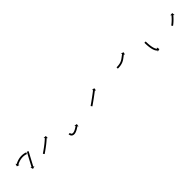

<svg xmlns="http://www.w3.org/2000/svg" viewBox="261 -1184 2102 2102"><g transform="rotate(-45 1312.5 -133.0)"><path d="M327.2 -218.9C327.5 -218.8 327.9 -218.6 328.2 -218.5L336.5 -236.7C336.1 -236.8 335.7 -237 335.3 -237.2C335.3 -237.2 335.3 -237.2 335.2 -237.2C335.2 -237.2 335.1 -237.3 335.1 -237.3C333.6 -237.9 332 -238.5 330.4 -239.1C330.4 -239.1 330.3 -239.2 330.3 -239.2C330.2 -239.2 330.2 -239.2 330.2 -239.2C327.6 -240.1 325 -241 322.4 -241.8C322.4 -241.8 322.3 -241.8 322.3 -241.8C322.2 -241.8 322.2 -241.8 322.2 -241.8C318.7 -242.8 315.2 -243.7 311.8 -244.5C311.8 -244.5 311.7 -244.5 311.6 -244.5C311.6 -244.5 311.5 -244.5 311.5 -244.5C307.3 -245.4 303.2 -246.1 299 -246.8C299 -246.8 298.9 -246.8 298.8 -246.8C298.8 -246.8 298.7 -246.8 298.7 -246.8C294 -247.4 289.2 -247.9 284.5 -248.2C284.5 -248.2 284.4 -248.2 284.3 -248.2C284.3 -248.2 284.2 -248.2 284.2 -248.2C279.1 -248.4 274 -248.5 268.9 -248.5C268.9 -248.5 268.9 -248.5 268.8 -248.5C268.7 -248.5 268.6 -248.5 268.6 -248.5C263.4 -248.3 258.1 -247.9 252.9 -247.4C252.9 -247.4 252.8 -247.3 252.8 -247.3C252.7 -247.3 252.6 -247.3 252.6 -247.3C247.4 -246.6 242.2 -245.8 237 -244.9C237 -244.9 236.9 -244.8 236.9 -244.8C236.8 -244.8 236.7 -244.8 236.7 -244.8C231.7 -243.7 226.7 -242.6 221.8 -241.2C221.8 -241.2 221.7 -241.2 221.7 -241.2C221.6 -241.2 221.6 -241.2 221.6 -241.2C216.9 -239.9 212.4 -238.4 207.8 -236.9C207.8 -236.9 207.8 -236.9 207.7 -236.9C207.7 -236.9 207.6 -236.8 207.6 -236.8C203.5 -235.4 199.5 -233.9 195.5 -232.3C195.5 -232.3 195.5 -232.3 195.4 -232.2C195.4 -232.2 195.3 -232.2 195.3 -232.2C192 -230.8 188.6 -229.4 185.3 -227.9C185.3 -227.9 185.2 -227.9 185.2 -227.8C185.2 -227.8 185.2 -227.8 185.2 -227.8C182.6 -226.6 180 -225.4 177.5 -224.2C177.5 -224.2 177.5 -224.2 177.5 -224.2C177.5 -224.1 177.4 -224.1 177.4 -224.1C175.8 -223.3 174.2 -222.5 172.6 -221.7L172.5 -221.7L172.5 -221.7C172 -221.4 171.4 -221.1 170.8 -220.8L164.7 -232.4L155 -201.1L186.3 -191.4L180.1 -203.1C180.7 -203.3 181.2 -203.6 181.8 -203.9L181.8 -203.9L181.7 -203.9C183.3 -204.7 184.8 -205.5 186.4 -206.3C186.4 -206.3 186.4 -206.2 186.3 -206.2C186.3 -206.2 186.3 -206.2 186.3 -206.2C188.7 -207.4 191.1 -208.5 193.6 -209.7C193.6 -209.7 193.6 -209.7 193.5 -209.6C193.5 -209.6 193.5 -209.6 193.5 -209.6C196.6 -211 199.8 -212.4 203 -213.7C203 -213.7 203 -213.7 202.9 -213.7C202.9 -213.7 202.9 -213.7 202.9 -213.7C206.7 -215.2 210.5 -216.6 214.3 -218C214.3 -218 214.3 -218 214.2 -218C214.2 -218 214.2 -217.9 214.2 -217.9C218.4 -219.4 222.8 -220.7 227.1 -222C227.1 -222 227.1 -222 227 -221.9C226.9 -221.9 226.9 -221.9 226.9 -221.9C231.5 -223.1 236.2 -224.2 240.9 -225.2C240.9 -225.2 240.8 -225.2 240.8 -225.2C240.7 -225.2 240.6 -225.2 240.6 -225.2C245.5 -226.1 250.3 -226.9 255.2 -227.5C255.2 -227.5 255.1 -227.5 255 -227.5C255 -227.5 254.9 -227.5 254.9 -227.5C259.7 -227.9 264.6 -228.3 269.5 -228.5C269.5 -228.5 269.4 -228.5 269.3 -228.5C269.2 -228.5 269.2 -228.5 269.2 -228.5C273.9 -228.5 278.6 -228.4 283.3 -228.2C283.3 -228.2 283.2 -228.2 283.2 -228.2C283.1 -228.2 283 -228.3 283 -228.3C287.4 -227.9 291.8 -227.5 296.2 -227C296.2 -227 296.1 -227 296.1 -227C296 -227 295.9 -227 295.9 -227C299.8 -226.4 303.7 -225.7 307.5 -224.9C307.5 -224.9 307.4 -224.9 307.4 -225C307.3 -225 307.3 -225 307.3 -225C310.4 -224.2 313.6 -223.5 316.7 -222.6C316.7 -222.6 316.7 -222.6 316.6 -222.6C316.6 -222.6 316.5 -222.6 316.5 -222.6C318.9 -221.9 321.2 -221.2 323.5 -220.4C323.5 -220.4 323.5 -220.4 323.4 -220.4C323.4 -220.4 323.3 -220.4 323.3 -220.4C324.7 -219.9 326 -219.4 327.4 -218.8C327.4 -218.8 327.3 -218.9 327.3 -218.9C327.2 -218.9 327.2 -218.9 327.2 -218.9ZM362.8 -226.1C363.2 -226.6 363.5 -227.2 363.8 -227.7L346.4 -237.5C346 -237 345.7 -236.4 345.4 -235.8L345.4 -235.8L345.4 -235.8C344.5 -234.2 343.6 -232.6 342.7 -230.9L342.7 -230.9L342.7 -230.9C341.3 -228.4 339.9 -225.9 338.5 -223.3L338.5 -223.3L338.5 -223.3C336.7 -220 334.8 -216.7 333 -213.4L333 -213.4L333 -213.4C330.9 -209.5 328.8 -205.5 326.7 -201.6C324.3 -197.2 321.9 -192.9 319.6 -188.5C317 -183.8 314.5 -179.1 312 -174.4C309.4 -169.5 306.8 -164.7 304.2 -159.8C301.6 -155 299 -150.1 296.4 -145.3C293.9 -140.6 291.4 -135.9 288.9 -131.2C286.6 -126.8 284.2 -122.4 281.9 -118C279.8 -114.1 277.7 -110.1 275.6 -106.2C273.8 -102.8 272.1 -99.5 270.3 -96.2C268.9 -93.6 267.5 -91 266.2 -88.5C265.3 -86.8 264.4 -85.2 263.5 -83.5C263.2 -82.9 262.9 -82.3 262.6 -81.8L251 -87.9L260.6 -56.6L291.9 -66.2L280.3 -72.4C280.6 -72.9 280.9 -73.5 281.2 -74.1C282.1 -75.8 283 -77.4 283.8 -79.1C285.2 -81.6 286.6 -84.2 287.9 -86.8C289.7 -90.1 291.5 -93.4 293.3 -96.8C295.3 -100.7 297.4 -104.7 299.5 -108.6C301.9 -113 304.2 -117.4 306.6 -121.8C309.1 -126.5 311.6 -131.2 314.1 -135.9C316.7 -140.7 319.3 -145.6 321.9 -150.4C324.4 -155.3 327 -160.1 329.6 -164.9C332.2 -169.6 334.7 -174.3 337.2 -179C339.5 -183.4 341.9 -187.7 344.3 -192.1C346.4 -196 348.5 -199.9 350.6 -203.8L350.6 -203.8L350.6 -203.8C352.4 -207.1 354.2 -210.4 356 -213.7L356 -213.7L356 -213.7C357.4 -216.2 358.8 -218.7 360.2 -221.2L360.2 -221.2L360.2 -221.2C361.1 -222.8 361.9 -224.5 362.8 -226.1L362.8 -226.1Z M455.4 -98.7C454.8 -98.3 454.3 -97.9 453.7 -97.5L465.1 -81.1C465.7 -81.5 466.2 -81.9 466.8 -82.2C468.3 -83.3 469.8 -84.4 471.4 -85.4C473.8 -87.1 476.1 -88.8 478.5 -90.4C481.6 -92.6 484.7 -94.8 487.8 -96.9L487.8 -96.9L487.8 -96.9C491.4 -99.5 495.1 -102.1 498.7 -104.7L498.7 -104.7L498.7 -104.7C502.7 -107.6 506.8 -110.5 510.8 -113.4L510.8 -113.4L510.8 -113.4C515.1 -116.5 519.4 -119.6 523.6 -122.8L523.6 -122.8L523.7 -122.8C528 -126.1 532.4 -129.4 536.7 -132.7L536.8 -132.7L536.8 -132.7C541.1 -136 545.4 -139.4 549.7 -142.8C549.7 -142.8 549.7 -142.8 549.7 -142.8C549.8 -142.8 549.8 -142.8 549.8 -142.8C553.9 -146.1 558 -149.4 562.1 -152.7C562.1 -152.7 562.1 -152.7 562.1 -152.7C562.1 -152.7 562.2 -152.8 562.2 -152.8C566 -155.9 569.8 -159 573.6 -162.2C573.6 -162.2 573.6 -162.2 573.6 -162.2C573.6 -162.2 573.6 -162.3 573.6 -162.3C577 -165.1 580.3 -168 583.7 -170.9L583.7 -170.9L583.7 -170.9C586.5 -173.4 589.3 -175.9 592.1 -178.4L592.1 -178.4L592.1 -178.4C594.3 -180.3 596.4 -182.2 598.5 -184.2L598.5 -184.2L598.6 -184.2C599.9 -185.5 601.3 -186.7 602.7 -188L602.7 -188L602.7 -188C603.1 -188.4 603.6 -188.9 604.1 -189.3L613.1 -179.7L614.3 -212.4L581.5 -213.6L590.5 -204C590 -203.5 589.5 -203.1 589.1 -202.6L589.1 -202.7L589.1 -202.7C587.7 -201.4 586.4 -200.2 585 -198.9L585.1 -199L585.1 -199C583 -197.1 580.9 -195.2 578.8 -193.3L578.8 -193.3L578.8 -193.3C576 -190.8 573.3 -188.4 570.5 -186L570.5 -186L570.5 -186C567.3 -183.2 564 -180.3 560.6 -177.5C560.6 -177.5 560.6 -177.5 560.7 -177.5C560.7 -177.5 560.7 -177.5 560.7 -177.5C557 -174.4 553.2 -171.3 549.5 -168.2C549.5 -168.2 549.5 -168.2 549.5 -168.2C549.5 -168.2 549.5 -168.2 549.5 -168.2C545.5 -165 541.4 -161.7 537.3 -158.4C537.3 -158.4 537.3 -158.5 537.3 -158.5C537.4 -158.5 537.4 -158.5 537.4 -158.5C533.1 -155.2 528.9 -151.8 524.6 -148.6L524.6 -148.6L524.6 -148.6C520.3 -145.3 516 -142.1 511.7 -138.8L511.7 -138.9L511.7 -138.9C507.5 -135.7 503.3 -132.6 499 -129.5L499 -129.6L499.1 -129.6C495.1 -126.7 491.1 -123.8 487.1 -120.9L487.1 -120.9L487.1 -121C483.5 -118.4 479.9 -115.8 476.3 -113.3L476.3 -113.3L476.3 -113.3C473.2 -111.1 470.1 -109 467.1 -106.8C464.7 -105.2 462.3 -103.5 459.9 -101.9C458.4 -100.8 456.9 -99.7 455.4 -98.7Z M824 -48.9C824 -49.2 824 -49.6 824 -49.9L804 -49.6C804 -49.1 804 -48.7 804 -48.2C804 -48.2 804 -48.2 804 -48.1C804 -48 804 -48 804 -48C804.1 -46.3 804.3 -44.7 804.5 -43.1C804.5 -43.1 804.5 -43.1 804.5 -43C804.5 -42.9 804.6 -42.8 804.6 -42.8C805 -40.3 805.5 -37.8 806.1 -35.4C806.1 -35.4 806.2 -35.2 806.2 -35.1C806.2 -35 806.3 -34.8 806.3 -34.8C807.3 -31.8 808.4 -28.8 809.8 -25.9C809.8 -25.9 809.9 -25.8 810 -25.6C810.1 -25.4 810.2 -25.2 810.2 -25.2C812 -22.1 814.2 -19.2 816.6 -16.5C816.6 -16.5 816.8 -16.3 817 -16.1C817.2 -15.9 817.5 -15.7 817.5 -15.7C820.4 -13.1 823.8 -10.9 827.3 -9.1C827.3 -9.1 827.6 -8.9 827.9 -8.8C828.1 -8.7 828.4 -8.6 828.4 -8.6C832.6 -7 837 -6 841.4 -5.4C841.4 -5.4 841.6 -5.3 841.8 -5.3C842 -5.3 842.2 -5.3 842.2 -5.3C847 -5 851.9 -5.1 856.7 -5.6C856.7 -5.6 856.9 -5.7 857 -5.7C857.2 -5.7 857.4 -5.7 857.4 -5.7C862.3 -6.6 867.2 -7.8 872 -9.3C872 -9.3 872.1 -9.3 872.2 -9.3C872.4 -9.4 872.5 -9.4 872.5 -9.4C877.2 -11.1 881.9 -12.9 886.5 -14.9C886.5 -14.9 886.6 -14.9 886.6 -15C886.7 -15 886.8 -15 886.8 -15C891.1 -17 895.4 -19.2 899.6 -21.4C899.6 -21.4 899.6 -21.4 899.7 -21.5C899.7 -21.5 899.8 -21.5 899.8 -21.5C903.6 -23.6 907.3 -25.8 911 -28C911 -28 911 -28 911.1 -28C911.1 -28 911.1 -28.1 911.1 -28.1C914.2 -30 917.4 -32 920.4 -34C920.4 -34 920.5 -34 920.5 -34C920.5 -34 920.5 -34 920.5 -34C922.9 -35.6 925.2 -37.2 927.6 -38.8C927.6 -38.8 927.6 -38.8 927.6 -38.8C927.6 -38.8 927.6 -38.9 927.6 -38.9C929.1 -39.9 930.6 -41 932.1 -42L932.1 -42L932.1 -42C932.7 -42.4 933.2 -42.8 933.7 -43.2L941.4 -32.5L946.7 -64.8L914.3 -70.1L922 -59.4C921.5 -59 921 -58.7 920.5 -58.3L920.5 -58.3L920.5 -58.3C919.1 -57.3 917.6 -56.3 916.2 -55.2C916.2 -55.2 916.2 -55.3 916.2 -55.3C916.2 -55.3 916.2 -55.3 916.2 -55.3C914 -53.7 911.7 -52.2 909.4 -50.7C909.4 -50.7 909.4 -50.7 909.5 -50.7C909.5 -50.7 909.5 -50.7 909.5 -50.7C906.6 -48.8 903.6 -46.9 900.6 -45.1C900.6 -45.1 900.6 -45.1 900.7 -45.1C900.7 -45.1 900.7 -45.1 900.7 -45.1C897.2 -43 893.6 -41 890.1 -39C890.1 -39 890.1 -39 890.2 -39C890.2 -39.1 890.2 -39.1 890.2 -39.1C886.3 -37 882.3 -35 878.3 -33.1C878.3 -33.1 878.3 -33.2 878.4 -33.2C878.5 -33.2 878.5 -33.3 878.5 -33.3C874.4 -31.4 870.1 -29.8 865.9 -28.3C865.9 -28.3 866 -28.3 866.1 -28.4C866.2 -28.4 866.3 -28.4 866.3 -28.4C862.2 -27.2 858 -26.2 853.8 -25.4C853.8 -25.4 854 -25.4 854.2 -25.5C854.4 -25.5 854.5 -25.5 854.5 -25.5C850.9 -25.1 847.1 -25 843.4 -25.2C843.4 -25.2 843.6 -25.2 843.8 -25.2C844.1 -25.2 844.3 -25.2 844.3 -25.2C841.2 -25.6 838.2 -26.3 835.3 -27.4C835.3 -27.4 835.6 -27.2 835.8 -27.1C836.1 -27 836.4 -26.9 836.4 -26.9C834.3 -27.9 832.4 -29.2 830.6 -30.7C830.6 -30.7 830.8 -30.5 831 -30.3C831.2 -30.1 831.4 -29.9 831.4 -29.9C829.9 -31.6 828.6 -33.4 827.5 -35.3C827.5 -35.3 827.6 -35.1 827.7 -35C827.8 -34.8 827.9 -34.6 827.9 -34.6C826.9 -36.6 826 -38.7 825.3 -40.9C825.3 -40.9 825.4 -40.8 825.4 -40.6C825.5 -40.5 825.5 -40.3 825.5 -40.3C825 -42.2 824.6 -44.1 824.3 -46C824.3 -46 824.3 -45.9 824.3 -45.8C824.3 -45.7 824.4 -45.6 824.4 -45.6C824.2 -46.8 824.1 -48 824 -49.1C824 -49.1 824 -49.1 824 -49C824 -48.9 824 -48.9 824 -48.9Z M1194.3 -98.6C1193.8 -98.3 1193.3 -97.9 1192.7 -97.5L1204.1 -81.1C1204.7 -81.5 1205.2 -81.9 1205.8 -82.2C1207.3 -83.3 1208.8 -84.4 1210.4 -85.5C1212.8 -87.1 1215.1 -88.8 1217.5 -90.5C1220.6 -92.6 1223.7 -94.8 1226.7 -97L1226.7 -97L1226.8 -97C1230.4 -99.5 1234 -102.1 1237.7 -104.7L1237.7 -104.7L1237.7 -104.7C1241.7 -107.6 1245.8 -110.5 1249.8 -113.4L1249.8 -113.4L1249.8 -113.4C1254.1 -116.5 1258.4 -119.6 1262.7 -122.7L1262.8 -122.7L1262.8 -122.7C1267.2 -126 1271.6 -129.2 1276.1 -132.4L1276.1 -132.4L1276.1 -132.4C1280.5 -135.7 1284.9 -138.9 1289.4 -142.2L1289.4 -142.2L1289.4 -142.2C1293.6 -145.4 1297.9 -148.5 1302.2 -151.7L1302.2 -151.7L1302.2 -151.7C1306.2 -154.7 1310.2 -157.7 1314.1 -160.6L1314.2 -160.7L1314.2 -160.7C1317.7 -163.3 1321.3 -166 1324.8 -168.7L1324.8 -168.7L1324.8 -168.7C1327.8 -171 1330.8 -173.3 1333.8 -175.5C1336.2 -177.3 1338.5 -179.1 1340.8 -180.8C1342.3 -182 1343.7 -183.1 1345.2 -184.2C1345.7 -184.7 1346.3 -185.1 1346.8 -185.5L1354.8 -175L1359.1 -207.5L1326.6 -211.7L1334.6 -201.3C1334.1 -200.9 1333.5 -200.5 1333 -200.1C1331.6 -199 1330.1 -197.8 1328.6 -196.7C1326.3 -195 1324 -193.2 1321.7 -191.5C1318.7 -189.2 1315.8 -186.9 1312.8 -184.6L1312.8 -184.7L1312.8 -184.7C1309.2 -182 1305.7 -179.3 1302.1 -176.6L1302.1 -176.6L1302.2 -176.6C1298.2 -173.7 1294.2 -170.7 1290.2 -167.7L1290.3 -167.8L1290.3 -167.8C1286 -164.6 1281.7 -161.4 1277.5 -158.3L1277.5 -158.3L1277.5 -158.3C1273.1 -155.1 1268.7 -151.8 1264.3 -148.6L1264.3 -148.6L1264.3 -148.6C1259.9 -145.4 1255.4 -142.1 1251 -138.9L1251 -138.9L1251 -138.9C1246.7 -135.8 1242.4 -132.7 1238.1 -129.6L1238.1 -129.6L1238.1 -129.6C1234.1 -126.8 1230.1 -123.9 1226 -121L1226.1 -121L1226.1 -121C1222.4 -118.4 1218.8 -115.9 1215.2 -113.3L1215.2 -113.3L1215.2 -113.3C1212.1 -111.1 1209.1 -109 1206 -106.8C1203.6 -105.2 1201.3 -103.5 1198.9 -101.8C1197.4 -100.8 1195.9 -99.7 1194.3 -98.6Z M1694.8 -196C1694.2 -196 1693.6 -196 1692.9 -196L1693 -176C1693.7 -176 1694.3 -176 1694.9 -176L1695 -176L1695 -176C1696.8 -176 1698.6 -176.1 1700.5 -176.1C1700.5 -176.1 1700.5 -176.1 1700.5 -176.1C1700.5 -176.1 1700.5 -176.1 1700.5 -176.1C1703.4 -176.2 1706.2 -176.3 1709 -176.4C1709 -176.4 1709.1 -176.4 1709.1 -176.4C1709.1 -176.4 1709.1 -176.4 1709.1 -176.4C1712.8 -176.6 1716.5 -176.9 1720.1 -177.1C1720.1 -177.1 1720.1 -177.1 1720.2 -177.2C1720.2 -177.2 1720.3 -177.2 1720.3 -177.2C1724.6 -177.6 1728.8 -178.1 1733.1 -178.6C1733.1 -178.6 1733.2 -178.6 1733.2 -178.7C1733.3 -178.7 1733.3 -178.7 1733.3 -178.7C1738.1 -179.4 1742.8 -180.2 1747.4 -181.2C1747.4 -181.2 1747.5 -181.2 1747.6 -181.2C1747.6 -181.2 1747.7 -181.3 1747.7 -181.3C1752.7 -182.4 1757.6 -183.7 1762.4 -185.2C1762.4 -185.2 1762.5 -185.2 1762.6 -185.2C1762.7 -185.2 1762.8 -185.3 1762.8 -185.3C1767.7 -186.9 1772.6 -188.7 1777.4 -190.7C1777.4 -190.7 1777.5 -190.8 1777.6 -190.8C1777.6 -190.8 1777.7 -190.9 1777.7 -190.9C1782.5 -193 1787.1 -195.4 1791.7 -197.9C1791.7 -197.9 1791.8 -197.9 1791.8 -197.9C1791.9 -198 1792 -198 1792 -198C1796.4 -200.6 1800.7 -203.3 1804.9 -206.1C1804.9 -206.1 1805 -206.2 1805 -206.2C1805.1 -206.2 1805.1 -206.3 1805.1 -206.3C1809.1 -209 1813 -211.9 1816.9 -214.8C1816.9 -214.8 1817 -214.8 1817 -214.8C1817 -214.8 1817 -214.8 1817 -214.8C1820.5 -217.5 1824.1 -220.2 1827.6 -222.9L1827.6 -222.9L1827.6 -222.9C1830.6 -225.2 1833.6 -227.5 1836.7 -229.8C1836.7 -229.8 1836.6 -229.8 1836.6 -229.8C1836.6 -229.8 1836.6 -229.8 1836.6 -229.8C1839 -231.6 1841.4 -233.3 1843.8 -235.1C1843.8 -235.1 1843.8 -235 1843.8 -235C1843.8 -235 1843.7 -235 1843.7 -235C1845.3 -236.1 1846.9 -237.2 1848.5 -238.3C1848.5 -238.3 1848.5 -238.3 1848.5 -238.3C1848.5 -238.3 1848.4 -238.3 1848.4 -238.3C1849 -238.7 1849.6 -239.1 1850.2 -239.5L1857.5 -228.5L1863.8 -260.7L1831.6 -267L1839 -256C1838.4 -255.6 1837.8 -255.2 1837.2 -254.8C1837.2 -254.8 1837.2 -254.8 1837.2 -254.8C1837.2 -254.8 1837.2 -254.8 1837.2 -254.8C1835.5 -253.7 1833.9 -252.5 1832.2 -251.4C1832.2 -251.4 1832.2 -251.3 1832.2 -251.3C1832.2 -251.3 1832.1 -251.3 1832.1 -251.3C1829.6 -249.5 1827.2 -247.7 1824.7 -245.9C1824.7 -245.9 1824.7 -245.8 1824.7 -245.8C1824.6 -245.8 1824.6 -245.8 1824.6 -245.8C1821.5 -243.5 1818.4 -241.1 1815.4 -238.8L1815.4 -238.8L1815.4 -238.8C1811.9 -236.1 1808.4 -233.4 1804.9 -230.8C1804.9 -230.8 1804.9 -230.8 1804.9 -230.8C1805 -230.8 1805 -230.8 1805 -230.8C1801.3 -228 1797.5 -225.3 1793.7 -222.7C1793.7 -222.7 1793.7 -222.7 1793.8 -222.7C1793.8 -222.7 1793.9 -222.8 1793.9 -222.8C1789.9 -220.2 1785.9 -217.7 1781.9 -215.3C1781.9 -215.3 1781.9 -215.3 1782 -215.3C1782.1 -215.4 1782.1 -215.4 1782.1 -215.4C1778 -213.2 1773.7 -211 1769.4 -209.1C1769.4 -209.1 1769.5 -209.1 1769.6 -209.1C1769.7 -209.2 1769.7 -209.2 1769.7 -209.2C1765.4 -207.4 1760.9 -205.7 1756.4 -204.2C1756.4 -204.2 1756.5 -204.3 1756.6 -204.3C1756.7 -204.3 1756.7 -204.3 1756.7 -204.3C1752.3 -203 1747.7 -201.8 1743.2 -200.7C1743.2 -200.7 1743.3 -200.8 1743.3 -200.8C1743.4 -200.8 1743.5 -200.8 1743.5 -200.8C1739.1 -199.9 1734.7 -199.1 1730.3 -198.4C1730.3 -198.4 1730.3 -198.4 1730.4 -198.4C1730.4 -198.5 1730.5 -198.5 1730.5 -198.5C1726.4 -197.9 1722.4 -197.5 1718.3 -197.1C1718.3 -197.1 1718.4 -197.1 1718.4 -197.1C1718.5 -197.1 1718.5 -197.1 1718.5 -197.1C1715 -196.8 1711.5 -196.6 1708 -196.4C1708 -196.4 1708.1 -196.4 1708.1 -196.4C1708.1 -196.4 1708.2 -196.4 1708.2 -196.4C1705.4 -196.3 1702.7 -196.2 1700 -196.1C1700 -196.1 1700 -196.1 1700 -196.1C1700.1 -196.1 1700.1 -196.1 1700.1 -196.1C1698.3 -196.1 1696.6 -196 1694.8 -196L1694.8 -196Z M2119 -169.1C2119 -169.7 2119 -170.4 2119 -171L2099 -171C2099 -170.3 2099 -169.7 2099 -169L2099 -169L2099 -169C2099 -167.2 2099 -165.3 2099 -163.5L2099 -163.5L2099 -163.4C2099.1 -160.6 2099.1 -157.7 2099.2 -154.8C2099.2 -154.8 2099.2 -154.8 2099.2 -154.8C2099.2 -154.8 2099.2 -154.8 2099.2 -154.8C2099.3 -151 2099.4 -147.3 2099.6 -143.6C2099.6 -143.6 2099.6 -143.6 2099.6 -143.6C2099.6 -143.6 2099.6 -143.5 2099.6 -143.5C2099.8 -139.1 2100 -134.7 2100.3 -130.4C2100.3 -130.4 2100.3 -130.3 2100.3 -130.3C2100.3 -130.3 2100.3 -130.3 2100.3 -130.3C2100.7 -125.4 2101.1 -120.5 2101.5 -115.6C2101.5 -115.6 2101.5 -115.6 2101.5 -115.6C2101.5 -115.5 2101.5 -115.5 2101.5 -115.5C2102.1 -110.3 2102.6 -105.1 2103.3 -99.9C2103.3 -99.9 2103.3 -99.9 2103.3 -99.9C2103.3 -99.8 2103.3 -99.8 2103.3 -99.8C2104.1 -94.5 2104.9 -89.2 2105.8 -83.9C2105.8 -83.9 2105.8 -83.8 2105.8 -83.8C2105.8 -83.7 2105.8 -83.7 2105.8 -83.7C2106.8 -78.4 2107.9 -73.2 2109.1 -68C2109.1 -68 2109.2 -68 2109.2 -67.9C2109.2 -67.9 2109.2 -67.8 2109.2 -67.8C2110.5 -62.8 2111.8 -57.9 2113.4 -53C2113.4 -53 2113.4 -53 2113.4 -52.9C2113.4 -52.8 2113.5 -52.8 2113.5 -52.8C2115 -48.3 2116.6 -43.9 2118.5 -39.6C2118.5 -39.6 2118.5 -39.5 2118.5 -39.4C2118.6 -39.3 2118.6 -39.2 2118.6 -39.2C2120.3 -35.5 2122.2 -31.8 2124.2 -28.3C2124.2 -28.3 2124.3 -28.1 2124.4 -28C2124.4 -27.9 2124.5 -27.8 2124.5 -27.8C2126.3 -25 2128.2 -22.3 2130.3 -19.7C2130.3 -19.7 2130.4 -19.5 2130.4 -19.4C2130.5 -19.3 2130.6 -19.2 2130.6 -19.2C2132.3 -17.4 2134 -15.6 2135.8 -13.9C2135.8 -13.9 2135.9 -13.9 2136 -13.8C2136.1 -13.7 2136.2 -13.6 2136.2 -13.6C2137.4 -12.7 2138.6 -11.7 2139.8 -10.8C2139.8 -10.8 2139.9 -10.8 2139.9 -10.8C2140 -10.7 2140.1 -10.7 2140.1 -10.7C2140.5 -10.4 2140.9 -10.1 2141.3 -9.9L2134.3 1.3L2166.3 -6.2L2158.8 -38.1L2151.8 -26.9C2151.5 -27.1 2151.2 -27.3 2150.9 -27.5C2150.9 -27.5 2151 -27.4 2151 -27.4C2151.1 -27.3 2151.2 -27.3 2151.2 -27.3C2150.4 -27.9 2149.6 -28.5 2148.9 -29.1C2148.9 -29.1 2149 -29 2149.1 -28.9C2149.1 -28.8 2149.2 -28.8 2149.2 -28.8C2147.9 -29.9 2146.7 -31.2 2145.6 -32.5C2145.6 -32.5 2145.7 -32.4 2145.8 -32.3C2145.8 -32.2 2145.9 -32.1 2145.9 -32.1C2144.3 -34.2 2142.8 -36.4 2141.3 -38.6C2141.3 -38.6 2141.4 -38.5 2141.5 -38.4C2141.5 -38.3 2141.6 -38.2 2141.6 -38.2C2139.8 -41.3 2138.2 -44.4 2136.7 -47.6C2136.7 -47.6 2136.8 -47.5 2136.8 -47.5C2136.9 -47.4 2136.9 -47.3 2136.9 -47.3C2135.3 -51.2 2133.8 -55.2 2132.4 -59.2C2132.4 -59.2 2132.4 -59.2 2132.4 -59.1C2132.4 -59 2132.5 -59 2132.5 -59C2131 -63.5 2129.8 -68.1 2128.6 -72.8C2128.6 -72.8 2128.6 -72.7 2128.6 -72.6C2128.6 -72.6 2128.6 -72.5 2128.6 -72.5C2127.5 -77.5 2126.4 -82.4 2125.5 -87.4C2125.5 -87.4 2125.5 -87.4 2125.5 -87.3C2125.5 -87.3 2125.5 -87.3 2125.5 -87.3C2124.6 -92.4 2123.8 -97.5 2123.1 -102.6C2123.1 -102.6 2123.1 -102.5 2123.1 -102.5C2123.1 -102.5 2123.1 -102.4 2123.1 -102.4C2122.5 -107.5 2121.9 -112.5 2121.4 -117.5C2121.4 -117.5 2121.4 -117.5 2121.4 -117.5C2121.4 -117.5 2121.4 -117.4 2121.4 -117.4C2121 -122.2 2120.6 -126.9 2120.3 -131.7C2120.3 -131.7 2120.3 -131.7 2120.3 -131.6C2120.3 -131.6 2120.3 -131.6 2120.3 -131.6C2120 -135.9 2119.8 -140.2 2119.6 -144.5C2119.6 -144.5 2119.6 -144.5 2119.6 -144.4C2119.6 -144.4 2119.6 -144.4 2119.6 -144.4C2119.4 -148 2119.3 -151.7 2119.2 -155.3C2119.2 -155.3 2119.2 -155.3 2119.2 -155.3C2119.2 -155.3 2119.2 -155.3 2119.2 -155.3C2119.1 -158.1 2119.1 -160.9 2119 -163.7L2119 -163.7L2119 -163.7C2119 -165.5 2119 -167.3 2119 -169.1L2119 -169.1Z M2440.5 -96.8C2440.2 -96.5 2439.9 -96.3 2439.5 -96L2451.1 -79.7C2451.5 -80 2451.8 -80.2 2452.2 -80.5L2452.2 -80.5L2452.2 -80.5C2453.2 -81.2 2454.2 -82 2455.2 -82.7L2455.2 -82.7L2455.2 -82.7C2456.8 -83.9 2458.3 -85 2459.8 -86.2C2459.8 -86.2 2459.9 -86.2 2459.9 -86.2C2459.9 -86.2 2459.9 -86.2 2459.9 -86.2C2461.9 -87.7 2463.8 -89.3 2465.8 -90.8C2465.8 -90.8 2465.8 -90.8 2465.8 -90.8C2465.8 -90.8 2465.9 -90.8 2465.9 -90.8C2468.2 -92.7 2470.4 -94.6 2472.7 -96.4C2472.7 -96.4 2472.7 -96.5 2472.7 -96.5C2472.8 -96.5 2472.8 -96.5 2472.8 -96.5C2475.3 -98.6 2477.8 -100.8 2480.3 -102.9C2480.3 -102.9 2480.3 -103 2480.3 -103C2480.4 -103 2480.4 -103 2480.4 -103C2483 -105.3 2485.6 -107.7 2488.3 -110.1C2488.3 -110.1 2488.3 -110.1 2488.3 -110.1C2488.3 -110.1 2488.3 -110.1 2488.3 -110.1C2491 -112.6 2493.7 -115.1 2496.3 -117.7C2496.3 -117.7 2496.3 -117.7 2496.3 -117.7C2496.3 -117.7 2496.4 -117.7 2496.4 -117.7C2499 -120.3 2501.6 -122.8 2504.2 -125.4C2504.2 -125.4 2504.2 -125.4 2504.2 -125.4C2504.2 -125.5 2504.2 -125.5 2504.2 -125.5C2506.7 -128 2509.2 -130.5 2511.7 -133.1C2511.7 -133.1 2511.7 -133.1 2511.7 -133.1C2511.7 -133.1 2511.7 -133.1 2511.7 -133.1C2514 -135.5 2516.3 -138 2518.6 -140.4L2518.6 -140.4L2518.6 -140.4C2520.6 -142.6 2522.6 -144.8 2524.7 -147L2524.7 -147L2524.7 -147C2526.4 -148.9 2528.1 -150.8 2529.7 -152.7L2529.8 -152.7L2529.8 -152.7C2531.1 -154.2 2532.3 -155.6 2533.6 -157.1L2533.6 -157.1L2533.6 -157.1C2534.5 -158 2535.3 -159 2536.1 -159.9L2536.1 -159.9L2536.1 -159.9C2536.4 -160.3 2536.7 -160.6 2537 -160.9L2546.9 -152.3L2544.6 -185L2511.9 -182.7L2521.9 -174C2521.6 -173.7 2521.3 -173.4 2521 -173L2521 -173L2521 -173C2520.2 -172.1 2519.4 -171.2 2518.6 -170.3L2518.6 -170.3L2518.6 -170.3C2517.3 -168.8 2516.1 -167.4 2514.8 -166L2514.8 -166L2514.8 -166C2513.2 -164.1 2511.5 -162.3 2509.8 -160.4L2509.9 -160.5L2509.9 -160.5C2507.9 -158.3 2505.9 -156.2 2503.9 -154L2503.9 -154L2504 -154C2501.7 -151.7 2499.5 -149.3 2497.3 -146.9C2497.3 -146.9 2497.3 -147 2497.3 -147C2497.3 -147 2497.3 -147 2497.3 -147C2494.9 -144.5 2492.5 -142 2490 -139.5C2490 -139.5 2490 -139.5 2490 -139.6C2490 -139.6 2490.1 -139.6 2490.1 -139.6C2487.5 -137.1 2485 -134.6 2482.4 -132.1C2482.4 -132.1 2482.4 -132.1 2482.4 -132.1C2482.5 -132.1 2482.5 -132.1 2482.5 -132.1C2479.9 -129.7 2477.3 -127.2 2474.7 -124.8C2474.7 -124.8 2474.7 -124.8 2474.7 -124.8C2474.8 -124.8 2474.8 -124.9 2474.8 -124.9C2472.2 -122.5 2469.7 -120.2 2467.1 -118C2467.1 -118 2467.1 -118 2467.1 -118C2467.2 -118 2467.2 -118 2467.2 -118C2464.8 -115.9 2462.3 -113.9 2459.9 -111.8C2459.9 -111.8 2459.9 -111.8 2459.9 -111.8C2459.9 -111.8 2460 -111.9 2460 -111.9C2457.8 -110 2455.6 -108.2 2453.3 -106.5C2453.3 -106.5 2453.4 -106.5 2453.4 -106.5C2453.4 -106.5 2453.4 -106.5 2453.4 -106.5C2451.5 -105 2449.6 -103.5 2447.7 -102.1C2447.7 -102.1 2447.7 -102.1 2447.7 -102.1C2447.8 -102.1 2447.8 -102.1 2447.8 -102.1C2446.3 -101 2444.8 -99.9 2443.3 -98.8L2443.4 -98.8L2443.4 -98.8C2442.4 -98.1 2441.5 -97.4 2440.5 -96.8L2440.5 -96.8Z"/></g></svg>

Font: FRB American Cursive Just Arrows Semibold
Style: Italic
Weight: 600
Italic angle: -25°
Version: Version 2.0;Modular Font Editor K font №1